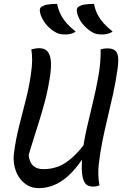

<svg xmlns="http://www.w3.org/2000/svg" viewBox="-20 -956 640 992"><path d="M275 -936Q281 -907 293 -882.5Q305 -858 324.5 -836Q344 -814 371 -793Q363 -787 354.5 -784Q346 -781 337 -779.5Q328 -778 318 -778Q301 -778 288.5 -780.5Q276 -783 264 -791Q249 -800 236 -811.5Q223 -823 213.5 -836Q204 -849 197 -863Q190 -877 187 -891Q184 -904 187.5 -912.5Q191 -921 202 -925Q211 -930 222 -932Q233 -934 246.5 -935Q260 -936 275 -936ZM466 -936Q471 -907 483.5 -882.5Q496 -858 515.5 -836Q535 -814 562 -793Q553 -787 544.5 -784Q536 -781 527.5 -779.5Q519 -778 509 -778Q492 -778 479 -780.5Q466 -783 454 -791Q439 -800 426.5 -811.5Q414 -823 404 -836Q394 -849 387.5 -863Q381 -877 378 -891Q375 -904 378.5 -912.5Q382 -921 393 -925Q401 -930 412.5 -932Q424 -934 437.5 -935Q451 -936 466 -936ZM494 1Q488 4 483 5.5Q478 7 472.5 7.5Q467 8 461 8Q448 8 437.5 4Q427 0 419.5 -10Q412 -20 407.5 -38Q403 -56 402.5 -84.5Q402 -113 405 -153Q412 -221 427.5 -289.5Q443 -358 460 -427.5Q477 -497 489 -565.5Q501 -634 500 -701Q507 -703 512.5 -704Q518 -705 524 -705.5Q530 -706 536 -706Q560 -706 573.5 -696Q587 -686 590 -662.5Q593 -639 587 -597Q578 -533 564.5 -471.5Q551 -410 536.5 -350Q522 -290 509.5 -229Q497 -168 490 -105Q487 -77 488 -50.5Q489 -24 494 1ZM180 16Q146 16 120.5 0.5Q95 -15 78 -41Q61 -67 54.5 -99Q48 -131 52 -163Q61 -234 78.5 -303.5Q96 -373 113.5 -441Q131 -509 140 -575Q146 -616 146 -645.5Q146 -675 142 -701Q154 -704 163.5 -705.5Q173 -707 184 -707Q210 -707 224.5 -691.5Q239 -676 242.5 -643.5Q246 -611 238 -558Q227 -488 210.5 -426.5Q194 -365 173 -300Q152 -235 128 -155Q132 -118 151 -100Q170 -82 205 -82Q245 -82 282 -96Q319 -110 360 -148Q401 -186 451 -259L428 -126L402 -129Q367 -78 331 -46Q295 -14 257.5 1Q220 16 180 16Z"/></svg>

Font: Rec Mono Duotone
Style: Italic
Weight: 400
Italic angle: -10°
Monospace: yes
Version: Version 1.085; ttfautohint (v1.8.4.7-5d5b)